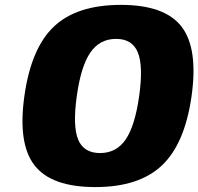

<svg xmlns="http://www.w3.org/2000/svg" viewBox="-20 -740 806 780"><path d="M471.2 -720.2Q648.9 -720.2 717.3 -632.1Q785.6 -543.9 758.3 -350.1Q731 -156.2 637.9 -68.1Q544.9 20 367.2 20Q189 20 120.4 -68.1Q51.8 -156.2 79.1 -350.1Q106.4 -544.9 199.5 -632.6Q292.5 -720.2 471.2 -720.2ZM386.7 -118.2Q452.6 -118.2 490.5 -173.3Q528.3 -228.5 545.4 -350.1Q562.5 -471.7 540 -526.9Q517.6 -582 451.7 -582Q385.3 -582 347.2 -526.9Q309.1 -471.7 292 -350.1Q274.9 -228.5 297.4 -173.3Q319.8 -118.2 386.7 -118.2Z"/></svg>

Font: Fivo Sans Black
Style: Regular
Weight: 900
Designer: Alexander Slobzheninov
Foundry: Alexander Slobzheninov
Version: 1.0